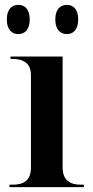

<svg xmlns="http://www.w3.org/2000/svg" viewBox="-20 -768 380 788"><path d="M255 -628C279 -628 301 -645 301 -688C301 -732 279 -748 255 -748C229 -748 207 -732 207 -688C207 -645 229 -628 255 -628ZM55 -628C80 -628 102 -645 102 -688C102 -732 80 -748 55 -748C30 -748 8 -732 8 -688C8 -645 30 -628 55 -628ZM19 0H324V-10H312C272 -10 237 -24 237 -81V-536H23V-526H32C71 -526 107 -513 107 -459V-80C107 -23 72 -10 32 -10H19Z"/></svg>

Font: Noto Serif Display SemiBold
Style: Regular
Weight: 600
Designer: Monotype Design Team
Foundry: Monotype Imaging Inc.
Version: Version 2.009